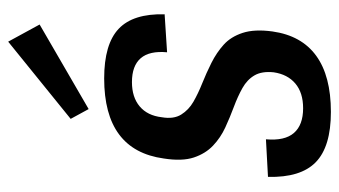

<svg xmlns="http://www.w3.org/2000/svg" viewBox="-200 -623 830 470"><g transform="rotate(-90 215.0 -388.0)"><path d="M176 7Q91 7 53 -30Q15 -67 17 -147L109 -152Q105 -106 124.5 -83.5Q144 -61 185 -61Q223 -61 245.5 -80Q268 -99 273 -133Q276 -162 265.5 -180Q255 -198 234.5 -209.5Q214 -221 188.5 -230.5Q163 -240 138 -251.5Q113 -263 93.5 -281.5Q74 -300 64.5 -328.5Q55 -357 62 -402Q72 -475 121 -511.5Q170 -548 258 -548Q342 -548 379.5 -512.5Q417 -477 415 -400L322 -394Q326 -437 307.5 -458.5Q289 -480 249 -480Q212 -480 189.5 -461Q167 -442 163 -407Q158 -378 169.5 -359.5Q181 -341 201 -329.5Q221 -318 246 -308Q271 -298 296 -285.5Q321 -273 340.5 -255.5Q360 -238 369.5 -209Q379 -180 373 -136Q363 -65 313.5 -29Q264 7 176 7ZM390 -706 183 -586 159 -630 348 -783Z"/></g></svg>

Font: Pathway Extreme Condensed Medium
Style: Italic
Weight: 500
Width: 3
Italic angle: -8°
Version: Version 1.001;gftools[0.9.26]